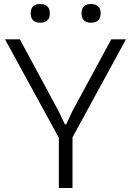

<svg xmlns="http://www.w3.org/2000/svg" viewBox="-20 -936 653 956"><path d="M433 -823Q386 -823 386 -870Q386 -916 433 -916Q455 -916 468 -905Q481 -894 481 -870Q481 -845 468 -834Q455 -823 433 -823ZM180 -823Q133 -823 133 -870Q133 -916 180 -916Q202 -916 215 -905Q228 -894 228 -870Q228 -845 215 -834Q202 -823 180 -823ZM273 -250 5 -740H79L273 -380L303 -317H310L339 -380L534 -740H607L341 -252V0H273Z"/></svg>

Font: EncodeSans
Style: Light
Weight: 300
Designer: Pablo Impallari, Andres Torresi
Foundry: Pablo Impallari, Andres Torresi
Version: Version 1.000; ttfautohint (v1.4.1)